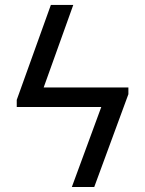

<svg xmlns="http://www.w3.org/2000/svg" viewBox="-20 -747 580 767"><path d="M356.5 0H267L384.6 -319.6H46.9V-348L183.2 -727.3H272.7L154.5 -397.7H492.9V-370.7Z"/></svg>

Font: Linik Sans
Style: Regular
Weight: 400
Designer: Rasmus Andersson (font), Marc Monis (original base), Kil Hyung-jin (Pretendard portions), Cristiano Sobral (main changes
Foundry: rsms
Version: Version 3.018;May 31, 2022;FontCreator 14.0.0.2814 64-bit; t